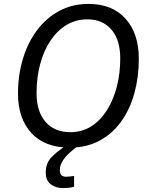

<svg xmlns="http://www.w3.org/2000/svg" viewBox="-20 -745 761 982"><path d="M337 10Q209 10 140.5 -64.5Q72 -139 72 -267Q72 -359 96.5 -442Q121 -525 168 -588.5Q215 -652 282 -688.5Q349 -725 433 -725Q554 -725 622 -649.5Q690 -574 690 -444Q690 -351 667.5 -269Q645 -187 600.5 -124.5Q556 -62 490 -26Q424 10 337 10ZM340 -69Q400 -69 447 -99Q494 -129 527 -181.5Q560 -234 577.5 -302Q595 -370 595 -446Q595 -541 550 -593.5Q505 -646 427 -646Q367 -646 319 -616.5Q271 -587 237 -535.5Q203 -484 185 -415.5Q167 -347 167 -269Q167 -174 213 -121.5Q259 -69 340 -69ZM303 217Q265 217 239.5 197.5Q214 178 214 137Q214 90 243.5 59Q273 28 318 0H379Q359 16 337.5 35Q316 54 301 77Q286 100 286 126Q286 159 319 159Q329 159 339.5 157.5Q350 156 359 155V210Q346 214 331.5 215.5Q317 217 303 217Z"/></svg>

Font: BC Sans
Style: Italic
Weight: 400
Italic angle: -12°
Designer: Monotype Design Team
Designer: Province of B.C.
Foundry: Monotype Imaging Inc.
Version: Version 2.000;GOOG;noto-source:20170915:90ef993387c0